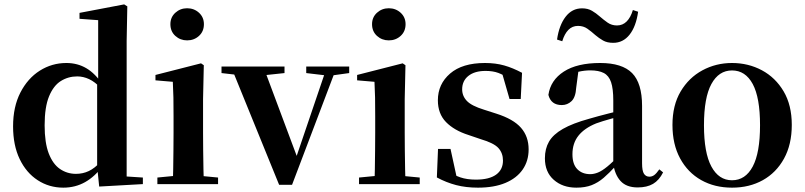

<svg xmlns="http://www.w3.org/2000/svg" viewBox="-20 -839 3668 875"><path d="M268.5 16.2Q204 16.2 151.9 -17.7Q99.7 -51.5 69.6 -114.2Q39.6 -176.8 39.6 -263.1Q39.6 -352.4 72.9 -417.2Q106.2 -482 161.4 -517Q216.7 -551.9 282.5 -551.9Q332.9 -551.9 373.4 -528.1Q413.8 -504.4 447.8 -453.6H457.1L440.3 -436.8Q412.9 -465.9 386.3 -478.3Q359.7 -490.8 331.9 -490.8Q291.2 -490.8 257.5 -469.9Q223.9 -449.1 203.6 -400.1Q183.4 -351.2 183.4 -267.7Q183.4 -188.6 202.1 -139.8Q220.9 -91.1 253.4 -68.9Q285.9 -46.7 326.3 -46.7Q357.5 -46.7 384.5 -59.4Q411.5 -72.1 437.8 -100.9L456.6 -80.8H446.1Q412.8 -34.5 368 -9.1Q323.1 16.2 268.5 16.2ZM432 11.2 422.7 -81.1V-83.3V-457.2L427.4 -468.4V-747.1L342.4 -753.3V-780.3L545.9 -819L560.2 -810L557.2 -652.7V-34.7L631.1 -29.9V0Z M697.2 0V-29.9L803.8 -40.2H865.8L973.8 -29.9V0ZM767.6 0Q768.6 -25.5 769.3 -67.4Q769.9 -109.4 770.4 -154.8Q770.9 -200.3 770.9 -234.8V-308Q770.9 -358.3 770.3 -394.3Q769.6 -430.4 767.6 -466.2L688.5 -472.9V-497.4L896.1 -550.4L908.8 -541.7L905.4 -387.9V-234.8Q905.4 -200.3 905.9 -154.8Q906.4 -109.4 907.2 -67.4Q908.1 -25.5 909.1 0ZM832.8 -655Q801.6 -655 779 -675.4Q756.5 -695.9 756.5 -728.8Q756.5 -760.3 779 -780.9Q801.6 -801.4 832.8 -801.4Q864.5 -801.4 886.9 -780.9Q909.3 -760.3 909.3 -728.8Q909.3 -695.9 886.9 -675.4Q864.5 -655 832.8 -655Z M1252 3.1 1032.7 -535.7H1180L1342.6 -100.6H1321.7L1327.4 -114.7L1470.4 -535.7H1515.4L1311 3.1ZM989.5 -506V-535.7H1276.6V-506L1171.4 -494.8H1087.1ZM1375.6 -506V-535.7H1571.4V-506L1490.4 -494.8H1470Z M1616.2 0V-29.9L1722.8 -40.2H1784.8L1892.8 -29.9V0ZM1686.6 0Q1687.6 -25.5 1688.3 -67.4Q1688.9 -109.4 1689.4 -154.8Q1689.9 -200.3 1689.9 -234.8V-308Q1689.9 -358.3 1689.3 -394.3Q1688.6 -430.4 1686.6 -466.2L1607.5 -472.9V-497.4L1815.1 -550.4L1827.8 -541.7L1824.4 -387.9V-234.8Q1824.4 -200.3 1824.9 -154.8Q1825.4 -109.4 1826.2 -67.4Q1827.1 -25.5 1828.1 0ZM1751.8 -655Q1720.6 -655 1698 -675.4Q1675.5 -695.9 1675.5 -728.8Q1675.5 -760.3 1698 -780.9Q1720.6 -801.4 1751.8 -801.4Q1783.5 -801.4 1805.9 -780.9Q1828.3 -760.3 1828.3 -728.8Q1828.3 -695.9 1805.9 -675.4Q1783.5 -655 1751.8 -655Z M2158.3 16.2Q2103.6 16.2 2058.7 4.5Q2013.8 -7.2 1970.9 -30.3L1976.2 -160.4H2033.1L2063.6 -20.6L2015.6 -26V-62Q2047.7 -41.1 2077.9 -30.7Q2108.2 -20.4 2148.8 -20.4Q2209.1 -20.4 2240.7 -43Q2272.2 -65.7 2272.2 -107.2Q2272.2 -140.9 2251.7 -164Q2231.1 -187.1 2170.5 -204.9L2114.7 -223.9Q2049.9 -244.5 2012.7 -282.6Q1975.5 -320.7 1975.5 -382Q1975.5 -455.6 2031.2 -503.8Q2086.9 -551.9 2190.2 -551.9Q2238.5 -551.9 2277.9 -540.7Q2317.2 -529.5 2359.1 -507.2L2353.1 -387.7H2302.1L2263.6 -521.5L2306 -507.8V-477Q2275.7 -497.5 2251.1 -506.7Q2226.5 -515.8 2192.8 -515.8Q2143 -515.8 2114.6 -493.1Q2086.2 -470.4 2086.2 -431.8Q2086.2 -401.6 2107.6 -379.1Q2128.9 -356.6 2185.8 -339.1L2241.9 -321.1Q2319.8 -296.3 2354.4 -256.6Q2389.1 -217 2389.1 -158.3Q2389.1 -105.4 2361.8 -66.1Q2334.4 -26.7 2283 -5.3Q2231.6 16.2 2158.3 16.2Z M2606.6 16.2Q2544.2 16.2 2503.8 -19.4Q2463.3 -54.9 2463.3 -117.6Q2463.3 -161.2 2482 -193.6Q2500.7 -226.1 2545.1 -251.5Q2589.6 -277 2665.4 -297.9Q2704.8 -309.4 2754.4 -322Q2804 -334.6 2844 -344.4V-318.9Q2804 -308.9 2764 -297.6Q2723.9 -286.4 2697.1 -276.7Q2643.3 -254.9 2616.1 -220.6Q2588.8 -186.4 2588.8 -135.9Q2588.8 -90.4 2611.1 -67.9Q2633.3 -45.3 2670 -45.3Q2686.3 -45.3 2704.7 -52.6Q2723.1 -59.9 2747.4 -79.7Q2771.8 -99.4 2805.3 -135.5L2820.8 -82.4H2785.7Q2756.6 -50.6 2731.2 -28.7Q2705.7 -6.8 2676.4 4.7Q2647 16.2 2606.6 16.2ZM2886.1 15.2Q2834.6 15.2 2807.9 -14.2Q2781.2 -43.6 2774.9 -94V-96.5V-381.4Q2774.9 -434.7 2764.8 -464.5Q2754.7 -494.3 2731.6 -506.3Q2708.5 -518.3 2670 -518.3Q2644.4 -518.3 2617.3 -512.2Q2590.2 -506.1 2553.8 -491.2L2616.1 -516.3L2605.9 -439.2Q2603.3 -395.9 2584.6 -378Q2565.8 -360.2 2540.3 -360.2Q2491.1 -360.2 2479.2 -406.5Q2488.9 -473.5 2549.4 -512.7Q2609.9 -551.9 2715.1 -551.9Q2815.4 -551.9 2860.7 -505.9Q2906.1 -459.8 2906.1 -356.2V-94.8Q2906.1 -60.3 2914.8 -47Q2923.6 -33.8 2939.7 -33.8Q2951.3 -33.8 2961.3 -40.9Q2971.3 -48.1 2984.7 -67.2L3001.9 -53.4Q2984 -17.5 2956.2 -1.1Q2928.4 15.2 2886.1 15.2ZM2518.6 -658.7Q2528.1 -724.3 2557.6 -762.6Q2587.1 -801 2632.6 -801Q2658.9 -801 2677.9 -789.8Q2696.9 -778.6 2712.6 -764.6Q2731.1 -748.5 2749.4 -735.7Q2767.7 -723 2791.8 -723Q2817.8 -723 2836 -741.3Q2854.2 -759.6 2864.2 -793.3L2888.1 -785.5Q2878.7 -718.5 2849.2 -681.1Q2819.7 -643.8 2774.6 -643.8Q2746.6 -643.8 2728.1 -654.5Q2709.6 -665.1 2693.4 -678.9Q2675.2 -695.2 2657 -708.1Q2638.7 -721 2614.2 -721Q2588.2 -721 2570.4 -702.9Q2552.6 -684.9 2542.3 -651Z M3316 16.2Q3236.7 16.2 3175.5 -18.3Q3114.3 -52.8 3079.5 -117Q3044.6 -181.2 3044.6 -269.8Q3044.6 -359.1 3081.8 -422Q3119 -484.9 3180.9 -518.4Q3242.8 -551.9 3316 -551.9Q3390.1 -551.9 3452.1 -518.8Q3514 -485.6 3551.2 -422.7Q3588.4 -359.8 3588.4 -269.8Q3588.4 -180.5 3553 -116.3Q3517.6 -52 3456.4 -17.9Q3395.2 16.2 3316 16.2ZM3316 -17.5Q3377 -17.5 3410.4 -80.1Q3443.7 -142.6 3443.7 -268.1Q3443.7 -394.2 3410.4 -456.1Q3377 -518 3316 -518Q3255.7 -518 3222 -456.1Q3188.2 -394.2 3188.2 -268.1Q3188.2 -142.6 3222 -80.1Q3255.7 -17.5 3316 -17.5Z"/></svg>

Font: Noto Serif TC
Style: Regular
Weight: 200
Designer: Ryoko NISHIZUKA 西塚涼子 (kana & ideographs); Frank Grießhammer (Latin, Greek & Cyrillic); Wenlong ZHANG 张文龙 (bopomofo); San
Foundry: Adobe
Version: Version 2.001;hotconv 1.1.0;makeotfexe 2.6.0